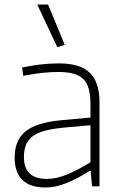

<svg xmlns="http://www.w3.org/2000/svg" viewBox="-20 -826 540 851"><path d="M182 5Q45 5 45 -128Q45 -205 93.5 -244Q142 -283 250 -293L381 -305V-365Q381 -404 373.5 -431.5Q366 -459 349.5 -475.5Q333 -492 305.5 -499.5Q278 -507 239 -507Q204 -507 167.5 -503Q131 -499 83 -490L78 -527Q128 -537 166.5 -541Q205 -545 242 -545Q335 -545 378 -503.5Q421 -462 421 -372V0H388L382 -69H378Q323 -34 274.5 -14.5Q226 5 182 5ZM188 -33Q231 -33 280.5 -54Q330 -75 381 -107V-271L258 -260Q210 -255 177 -246Q144 -237 124 -221.5Q104 -206 95 -183.5Q86 -161 86 -130Q86 -33 188 -33ZM234 -617 145 -806H193L267 -627Z"/></svg>

Font: Encode Sans Normal
Style: Thin
Weight: 100
Designer: Pablo Impallari, Andres Torresi
Foundry: Pablo Impallari, Andres Torresi
Version: Version 1.000; ttfautohint (v1.00) -l 8 -r 50 -G 200 -x 14 -